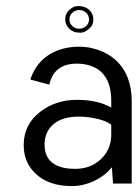

<svg xmlns="http://www.w3.org/2000/svg" viewBox="-20 -609 457 637"><path d="M234.9 -397.9Q159.2 -397.9 143.6 -328.1L80.6 -345.2Q107.4 -424.8 188.5 -447.3Q213.4 -454.1 243.9 -454.1Q274.4 -454.1 306.4 -443.1Q338.4 -432.1 363.3 -410.2Q417 -361.3 417 -272.9V0H355L351.1 -54.2Q329.1 -26.4 293 -9Q256.8 8.3 218.3 8.3Q179.7 8.3 151.1 -1.5Q122.6 -11.2 102.1 -29.3Q58.6 -66.9 58.6 -127.9Q58.6 -196.3 114.3 -238.8Q166 -277.8 235.1 -277.8Q304.2 -277.8 349.1 -252V-273.9Q349.1 -369.1 278.3 -391.6Q257.8 -397.9 234.9 -397.9ZM349.1 -162.1V-194.8Q326.7 -213.4 271.5 -220.2Q255.9 -222.2 242.7 -222.2Q186.5 -222.2 157.2 -196.8Q127.9 -171.4 127.9 -129.9Q127.9 -48.8 230 -48.8Q280.8 -48.8 315.4 -81.5Q349.1 -113.8 349.1 -162.1ZM210.4 -544.7Q210.4 -531.7 220 -522.7Q229.5 -513.7 242.9 -513.7Q256.3 -513.7 265.9 -522.7Q275.4 -531.7 275.4 -544.7Q275.4 -557.6 265.9 -566.7Q256.3 -575.7 242.9 -575.7Q229.5 -575.7 220 -566.7Q210.4 -557.6 210.4 -544.7ZM275.9 -576.2Q289.6 -563.5 289.6 -544.9Q289.6 -526.4 279.3 -517.1Q262.2 -500.5 247.8 -500.5Q233.4 -500.5 224.9 -503.9Q216.3 -507.3 210 -513.7Q196.3 -526.4 196.3 -544.9Q196.3 -563.5 210 -576.2Q223.6 -588.9 238 -588.9Q252.4 -588.9 261 -585.4Q269.5 -582 275.9 -576.2Z"/></svg>

Font: Meera
Style: Regular
Weight: 400
Designer: Hussain KH and Suresh P for Swathanthra Malayalam Computing (SMC)
Version: 7.0.0+20160512